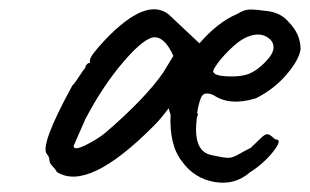

<svg xmlns="http://www.w3.org/2000/svg" viewBox="-20 -405 665 412"><path d="M438 -250Q442 -242 470 -241Q498 -240 515 -247Q532 -254 549.5 -272Q567 -290 567 -303.5Q567 -317 553 -325.5Q539 -334 520 -329Q501 -324 481 -306Q461 -288 448 -270.5Q435 -253 438 -250ZM352 -285Q334 -325 312 -325Q290 -325 245 -272.5Q200 -220 163 -149L138 -92Q138 -81 163.5 -93.5Q189 -106 206 -120Q292 -194 330 -249ZM405 -159Q402 -154 402 -148Q394 -79 435 -72Q439 -71 447 -69.5Q455 -68 457.5 -67.5Q460 -67 466 -66.5Q472 -66 476 -67Q484 -69 491.5 -73.5Q499 -78 503 -80Q511 -84 513.5 -85.5Q516 -87 516.5 -87Q517 -87 518.5 -88Q520 -89 520 -90Q527 -96 537.5 -106.5Q548 -117 553 -117Q558 -117 563.5 -112Q569 -107 571 -106Q587 -106 566.5 -80Q546 -54 516 -35Q484 -7 440.5 -14.5Q397 -22 371 -58Q343 -93 346 -159Q342 -171 342 -173Q327 -152 310 -135Q169 7 102 -36Q99 -42 92.5 -48.5Q86 -55 86 -61.5Q86 -68 81 -74Q64 -91 135 -221Q141 -227 150.5 -242Q160 -257 163 -259Q163 -263 166 -266.5Q169 -270 173 -270V-276Q173 -285 206 -320Q294 -412 342 -374L408 -312Q448 -358 489 -375Q503 -384 515 -384.5Q527 -385 555.5 -381Q584 -377 600 -357Q625 -332 625 -299Q621 -275 594 -244Q567 -213 529 -194Q473 -177 438 -201Q421 -208 414.5 -200.5Q408 -193 403 -163Z"/></svg>

Font: Caveat
Style: Regular
Weight: 400
Designer: Pablo Impallari
Foundry: Creative Lab NY
Version: Version 1.096; ttfautohint (v1.3)